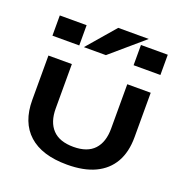

<svg xmlns="http://www.w3.org/2000/svg" viewBox="-137 -882 970 1016"><g transform="rotate(20 348.0 -374.5)"><path d="M636 -247Q636 -163 603 -105.5Q570 -48 506.5 -18Q443 12 349 12Q208 12 134 -54.5Q60 -121 60 -247V-497H192V-247Q192 -171 231 -129.5Q270 -88 349 -88Q427 -88 465.5 -129.5Q504 -171 504 -247V-497H636ZM221 -603 357 -761H529L345 -603ZM195 -717V-603H44V-717ZM652 -717V-603H501V-717Z"/></g></svg>

Font: Syne Modified
Style: Bold
Weight: 700
Designer: Lucas Descroix
Foundry: Bonjour Monde
Version: Version 2.200